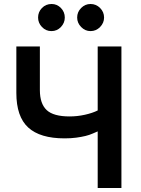

<svg xmlns="http://www.w3.org/2000/svg" viewBox="-20 -943 707 963"><path d="M470 0V-284Q460 -280 444.5 -273Q429 -266 408.5 -261Q388 -256 362 -252.5Q336 -249 304 -249Q181 -249 121.5 -303.5Q62 -358 62 -477V-710H180V-491Q180 -423 214 -391Q248 -359 329 -359Q368 -359 406 -367.5Q444 -376 470 -389V-710H589V0ZM171 -855Q171 -883 190.5 -903Q210 -923 239 -923Q266 -923 285.5 -903Q305 -883 305 -855Q305 -828 285.5 -807.5Q266 -787 238 -787Q210 -787 190.5 -807.5Q171 -828 171 -855ZM367 -855Q367 -883 387 -903Q407 -923 434 -923Q462 -923 482 -903Q502 -883 502 -855Q502 -828 482 -807.5Q462 -787 434 -787Q407 -787 387 -807.5Q367 -828 367 -855Z"/></svg>

Font: Rising Sun SemiBold
Style: Regular
Weight: 600
Designer: Matt McInerney, Pablo Impallari, Rodrigo Fuenzalida (Raleway font), Stephen Hutchings (Greek), Cristiano Sobral (main ch
Foundry: The Rising Sun Project Authors
Version: Version 4.327; ttfautohint (v1.8.4.7-5d5b-dirty)